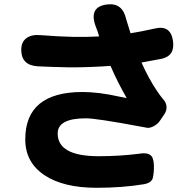

<svg xmlns="http://www.w3.org/2000/svg" viewBox="-20 -831 898 912"><path d="M439 61Q281 61 191 1Q100 -60 100 -169Q100 -394 372 -394Q449 -394 547 -372Q574 -366 582 -365Q539 -439 505 -518Q405 -511 316 -511Q315 -511 313 -511Q215 -513 159 -516Q82 -521 81 -592Q80 -632 107 -651Q132 -668 174 -664Q334 -651 451 -658Q443 -685 436 -702Q435 -704 433 -710Q402 -800 490 -810Q562 -818 579 -741Q586 -717 600 -673Q646 -680 713 -695Q792 -715 802 -634Q806 -600 793.5 -580Q781 -560 749 -552Q712 -545 652 -534Q687 -456 727 -397Q741 -376 758 -356Q770 -342 771 -323.5Q772 -305 761 -289L740 -258Q729 -241 709 -231Q691 -222 679 -224Q671 -226 652 -229Q438 -269 388 -269Q254 -269 254 -197Q254 -89 449 -89Q549 -89 643 -101Q684 -108 700 -89Q713 -72 711 -26Q709 10 703 22Q693 39 664 44Q562 61 439 61Z"/></svg>

Font: GenSenRounded TW H
Style: Regular
Weight: 900
Version: Version 1.501;PS 1;hotconv 16.6.51;makeotf.lib2.5.65220